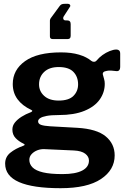

<svg xmlns="http://www.w3.org/2000/svg" viewBox="-20 -813 673 1008"><path d="M256 -608Q242 -608 242 -622V-706Q242 -709 243.5 -712Q245 -715 246 -717L293 -781Q298 -788 304 -790.5Q310 -793 321 -793H337Q344 -793 347.5 -787.5Q351 -782 347 -777L316 -729Q310 -721 312.5 -713.5Q315 -706 324 -706H332Q351 -706 351 -687V-625Q351 -608 336 -608H256ZM591 -553Q600 -553 605.5 -548Q611 -543 611 -531V-463Q611 -449 605 -443.5Q599 -438 588 -440Q575 -442 562.5 -442.5Q550 -443 541 -441Q514 -437 521 -418Q523 -409 526.5 -398Q530 -387 530 -373Q530 -328 503.5 -290.5Q477 -253 423 -231Q369 -209 289 -209Q249 -209 225 -204.5Q201 -200 190.5 -192.5Q180 -185 180 -176Q180 -163 195.5 -157.5Q211 -152 243 -150L386 -142Q488 -136 535 -97Q582 -58 582 3Q582 79 510 127Q438 175 298 175Q153 175 80 143Q7 111 7 46Q7 11 34 -11Q61 -33 103 -48Q116 -53 103 -59Q78 -71 61.5 -88.5Q45 -106 45 -133Q45 -153 58 -169.5Q71 -186 93 -200Q115 -214 142 -224Q147 -226 149 -229.5Q151 -233 144 -236Q97 -258 72 -292Q47 -326 47 -372Q47 -446 111.5 -492Q176 -538 300 -538Q355 -538 395 -526Q435 -514 460 -493Q467 -488 474.5 -488.5Q482 -489 487 -495Q500 -511 518 -524Q536 -537 556 -545Q576 -553 591 -553ZM288 -285Q341 -285 365.5 -309.5Q390 -334 390 -370Q390 -410 365.5 -435.5Q341 -461 288 -461Q239 -461 212 -435.5Q185 -410 185 -370Q185 -334 212 -309.5Q239 -285 288 -285ZM214 -30Q194 -31 176 -24Q158 -17 146 -4Q134 9 134 26Q134 49 151 66Q168 83 206 92Q244 101 308 101Q376 101 411.5 82.5Q447 64 447 30Q447 9 427.5 -6Q408 -21 368 -23Z"/></svg>

Font: Libre Franklin
Style: Bold
Weight: 700
Designer: Pablo Impallari, Rodrigo Fuenzalida, Nhung Nguyen
Foundry: Impallari Type
Version: Version 3.000